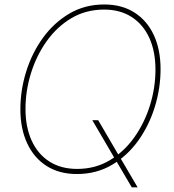

<svg xmlns="http://www.w3.org/2000/svg" viewBox="-20 -757 766 846"><path d="M386.7 -227.5H412.6L503.9 -71.3L507.8 -65.4L586.4 68.4H560.5L488.8 -53.7L484.9 -59.6ZM318.8 9.8Q241.2 9.8 185.5 -25.6Q129.9 -61 99.9 -125.2Q69.8 -189.5 69.8 -275.4Q69.8 -359.9 95.5 -441.9Q121.1 -523.9 169.4 -590.6Q217.8 -657.2 285.9 -697.3Q354 -737.3 439.5 -737.3Q516.6 -737.3 572.3 -701.9Q627.9 -666.5 657.7 -602.5Q687.5 -538.6 687.5 -452.1Q687.5 -368.2 662.1 -285.9Q636.7 -203.6 588.9 -137Q541 -70.3 472.9 -30.3Q404.8 9.8 318.8 9.8ZM319.8 -12.7Q399.9 -12.7 463.6 -50.8Q527.3 -88.9 572.3 -152.6Q617.2 -216.3 641.1 -293.7Q665 -371.1 665 -450.2Q665 -530.8 637.9 -590.1Q610.8 -649.4 560.1 -682.1Q509.3 -714.8 439 -714.8Q358.4 -714.8 294.4 -676.8Q230.5 -638.7 185.3 -575Q140.1 -511.2 116.2 -433.6Q92.3 -356 92.3 -276.9Q92.3 -197.3 119.4 -137.7Q146.5 -78.1 197.5 -45.4Q248.5 -12.7 319.8 -12.7Z"/></svg>

Font: Inter 20pt Thin
Style: Italic
Weight: 250
Italic angle: -9.3988°
Version: Version 4.001;git-66647c0bb